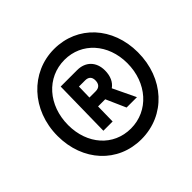

<svg xmlns="http://www.w3.org/2000/svg" viewBox="-172 -900 1100 1100"><g transform="rotate(-45 377.5 -350.0)"><path d="M387 10C582 10 725 -146 725 -357C725 -561 588 -710 398 -710C209 -710 60 -553 60 -343C60 -139 197 10 387 10ZM388 -76C246 -76 147 -190 147 -344C147 -504 252 -624 397 -624C536 -624 638 -511 638 -356C638 -196 531 -76 388 -76ZM267 -179H342L344 -299H402L455 -179H539L473 -317C502 -337 518 -372 518 -417C518 -487 474 -531 406 -531H273ZM395 -370H345L347 -457H397C424 -457 439 -443 439 -416C439 -386 424 -370 395 -370Z"/></g></svg>

Font: Fixel Text 20240404 Medium
Style: Italic
Weight: 500
Width: 4
Italic angle: -10°
Designer: AlfaBravo + MacPaw
Foundry: Kyrylo Tkachov, Marchela Mozhyna, Serhii Makarenko, Maria Weinstein, Zakhar Kryvoshyya
Version: Version 1.211;Glyphs 3.2 (3225)